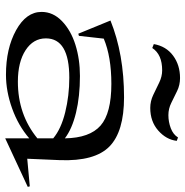

<svg xmlns="http://www.w3.org/2000/svg" viewBox="-7 -684 714 740"><g transform="rotate(90 350.0 -314.0)"><path d="M25.9 -117.2Q25.9 -161.6 61.3 -195.8Q96.7 -230 152.3 -247.6Q208 -265.1 272.9 -265.1Q351.6 -265.1 414.1 -250Q476.6 -234.9 513.2 -207Q511.7 -302.7 464.1 -344.5Q416.5 -386.2 303.2 -386.2Q198.7 -386.2 128.9 -356.9L118.2 -261.2L109.9 -258.8L59.1 -382.8Q189 -435.1 355 -435.1Q487.3 -435.1 544.7 -378.7Q602.1 -322.3 597.2 -188L591.8 -62L698.2 -71.8L700.2 -64L513.2 22.9V-69.8Q463.9 -27.3 397.9 -3.7Q332 20 268.1 20Q167 20 96.4 -19Q25.9 -58.1 25.9 -117.2ZM127.9 -133.8Q127.9 -85.4 173.3 -55.7Q218.8 -25.9 294.9 -25.9Q421.4 -25.9 513.2 -101.1V-162.1Q477.1 -192.4 412.8 -208.3Q348.6 -224.1 279.8 -224.1Q127.9 -224.1 127.9 -133.8ZM149.9 -549.8Q158.2 -597.2 194.3 -624Q230.5 -650.9 280.8 -650.9Q307.6 -650.9 330.8 -639.6Q354 -628.4 376.5 -617.2Q398.9 -606 423.8 -606Q449.7 -606 474.1 -615.2Q498.5 -624.5 509.8 -643.1L522.9 -638.2Q518.1 -597.7 483.2 -566.9Q448.2 -536.1 396 -536.1Q370.1 -536.1 345.9 -547.6Q321.8 -559.1 298.3 -570.6Q274.9 -582 251 -582Q189.9 -582 165 -543.9Z"/></g></svg>

Font: Halibut Exp
Style: Regular
Weight: 400
Width: 7
Designer: Matteo Maggi
Foundry: Collletttivo
Version: Version 3.080 | FøM Fix